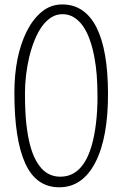

<svg xmlns="http://www.w3.org/2000/svg" viewBox="-20 -816 541 848"><path d="M43.5 -405.8Q43.5 -568.4 98.6 -678.7Q126 -732.4 165 -764.4Q204.1 -796.4 255.1 -796.4Q306.2 -796.4 344.2 -769.8Q382.3 -743.2 407.2 -692.9Q456.1 -594.2 457 -405.8Q458 -207.5 400.4 -97.2Q343.8 11.2 241.7 11.2Q139.6 11.2 91.6 -94.2Q43.5 -199.7 43.5 -405.8ZM109.4 -565.4Q90.3 -484.4 90.3 -403.6Q90.3 -322.8 96.4 -268.1Q102.5 -213.4 113.3 -173.6Q124 -133.8 138.9 -107.2Q153.8 -80.6 170.9 -64.5Q202.6 -35.6 246.6 -35.6Q376.5 -35.6 404.3 -274.4Q410.6 -329.1 410.6 -385.7Q410.6 -442.4 407.2 -484.9Q403.8 -527.3 396.2 -566.7Q388.7 -606 376.7 -640.1Q364.7 -674.3 347.4 -699.5Q330.1 -724.6 307.1 -739Q284.2 -753.4 256.3 -753.4Q228.5 -753.4 206.1 -739Q183.6 -724.6 165.3 -699.2Q147 -673.8 133.1 -639.4Q119.1 -605 109.4 -565.4Z"/></svg>

Font: Pompiere 
Style: Regular
Weight: 400
Designer: Karolina Lach
Foundry: Sorkin Type Co.
Version: Version 1.002